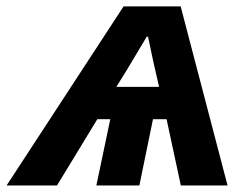

<svg xmlns="http://www.w3.org/2000/svg" viewBox="-89 -566 752 586"><path d="M288.1 -546.4H462.4L605.5 0H462.9L419.4 -202.1H377.9L336.4 0H205.1L247.6 -202.1H208L85 0H-68.8ZM378.9 -377.9 362.8 -454.1H358.9L315.4 -381.3Q306.6 -366.7 297.9 -352.1L266.1 -300.8H396.5Z"/></svg>

Font: Viking Open Sans
Style: Bold Italic
Weight: 700
Italic angle: -12°
Foundry: Ascender Corporation
Version: Version 2.000